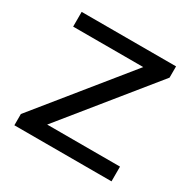

<svg xmlns="http://www.w3.org/2000/svg" viewBox="-127 -666 786 790"><g transform="rotate(30 265.5 -271.0)"><path d="M37 0V-53.5L376.5 -472.5H43.5V-542.5H492V-489L152.5 -70H498.5V0Z"/></g></svg>

Font: Encode Sans Exp
Style: Regular
Weight: 400
Width: 7
Designer: Multiple Designers
Foundry: Impallari Type
Version: Version 3.002; ttfautohint (v1.8.3) -l 8 -r 50 -G 200 -x 14 